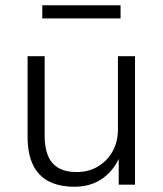

<svg xmlns="http://www.w3.org/2000/svg" viewBox="-20 -703 621 731"><path d="M264 8Q205 8 165 -13Q125 -34 105 -76.5Q85 -119 85 -182V-489H150V-185Q150 -141 162.5 -110.5Q175 -80 202 -64Q229 -48 272 -48Q318 -48 353.5 -69.5Q389 -91 409 -127.5Q429 -164 429 -210V-489H494V0H432V-114H439Q416 -56 371 -24Q326 8 264 8ZM141 -633V-683H439V-633Z"/></svg>

Font: Nunito Sans 10pt Light
Style: Regular
Weight: 300
Designer: Vernon Adams
Foundry: Vernon Adams
Version: Version 3.101;gftools[0.9.27]